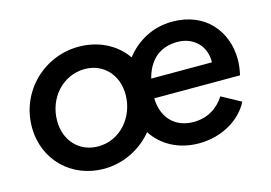

<svg xmlns="http://www.w3.org/2000/svg" viewBox="-79 -706 1228 871"><g transform="rotate(-15 534.5 -270.5)"><path d="M313 12C405 12 489 -31 544 -98C588 -30 665 12 759 12C868 12 959 -44 997 -120L907 -169C877 -122 828 -88 761 -88C675 -88 618 -144 615 -238H1018C1023 -260 1027 -287 1027 -310C1027 -442 940 -553 783 -553C692 -553 615 -510 564 -444C517 -512 437 -553 344 -553C179 -553 45 -421 45 -255C45 -99 163 12 313 12ZM163 -253C163 -360 241 -448 344 -448C432 -448 494 -381 494 -289C494 -182 417 -93 314 -93C225 -93 163 -160 163 -253ZM625 -328C645 -407 696 -458 782 -458C859 -458 913 -403 910 -328Z"/></g></svg>

Font: Mluvka SemiBold
Style: Italic
Weight: 600
Italic angle: -8°
Designer: Modified by Jiří Krblich, Original typeface by Gumpita Rahayu
Foundry: Gumpita Rahayu & Jiří Krblich
Version: Version 2.000;Glyphs 3.1.1 (3134)